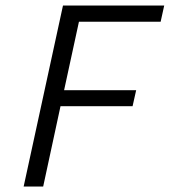

<svg xmlns="http://www.w3.org/2000/svg" viewBox="-20 -678 617 698"><path d="M209 -658H577L564 -599H267L213 -350H475L462 -292H200L137 0H66Z"/></svg>

Font: LXGW Bright GB
Style: Italic
Weight: 400
Italic angle: -12°
Designer: Christian Thalmann (Catharsis Fonts)
Foundry: LXGW / Christian Thalmann (Catharsis Fonts) / Fontworks Inc.
Version: Version 5.510